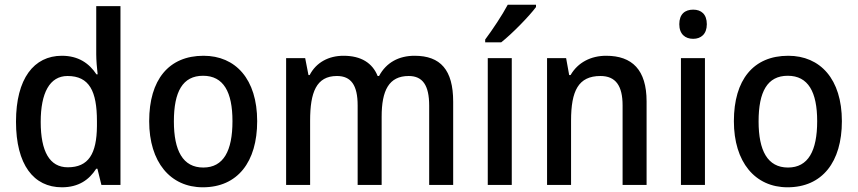

<svg xmlns="http://www.w3.org/2000/svg" viewBox="-20 -786 3646 816"><path d="M243 10C314 10 359 -22 389 -69H394L411 0H492V-760H389V-555C389 -532 392 -494 395 -470H390C359 -517 313 -549 243 -549C124 -549 48 -452 48 -269C48 -86 123 10 243 10ZM268 -75C191 -75 153 -142 153 -268C153 -391 191 -463 267 -463C360 -463 392 -398 392 -271V-250C391 -132 356 -75 268 -75Z M1073 -271C1073 -450 981 -549 845 -549C697 -549 614 -447 614 -271C614 -97 704 10 842 10C990 10 1073 -98 1073 -271ZM719 -270C719 -396 756 -464 843 -464C930 -464 968 -395 968 -271C968 -145 930 -74 844 -74C757 -74 719 -146 719 -270Z M1742 -549C1676 -549 1622 -521 1591 -463H1585C1563 -518 1515 -549 1440 -549C1377 -549 1324 -521 1296 -467H1291L1277 -539H1196V0H1298V-273C1298 -393 1324 -463 1412 -463C1472 -463 1500 -424 1500 -338V0H1602V-290C1602 -402 1633 -463 1717 -463C1776 -463 1804 -424 1804 -337V0H1906V-354C1906 -489 1852 -549 1742 -549Z M2258 -756V-766H2138C2114 -721 2074 -661 2042 -618V-606H2110C2156 -642 2230 -718 2258 -756ZM2155 0V-539H2053V0Z M2556 -549C2492 -549 2436 -521 2405 -467H2399L2386 -539H2305V0H2407V-273C2407 -400 2438 -463 2532 -463C2597 -463 2626 -421 2626 -338V0H2728V-355C2728 -489 2667 -549 2556 -549Z M2926 -745C2891 -745 2867 -726 2867 -683C2867 -641 2892 -621 2926 -621C2959 -621 2984 -641 2984 -683C2984 -726 2960 -745 2926 -745ZM2976 -539H2874V0H2976Z M3558 -271C3558 -450 3466 -549 3330 -549C3182 -549 3099 -447 3099 -271C3099 -97 3189 10 3327 10C3475 10 3558 -98 3558 -271ZM3204 -270C3204 -396 3241 -464 3328 -464C3415 -464 3453 -395 3453 -271C3453 -145 3415 -74 3329 -74C3242 -74 3204 -146 3204 -270Z"/></svg>

Font: Noto Sans Khmer UI SemiCondensed Medium
Style: Regular
Weight: 500
Width: 4
Designer: Danh Hong and the Monotype Design Team
Foundry: Monotype Imaging Inc.
Version: Version 2.002